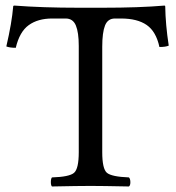

<svg xmlns="http://www.w3.org/2000/svg" viewBox="-20 -673 637 695"><path d="M350.1 -122.1Q350.1 -62 366.9 -47.6Q383.8 -33.2 446.8 -30.8Q451.7 -25.9 451.9 -13.9Q452.1 -2 446.8 2Q346.7 0 308.1 0Q266.1 0 168 2Q164.1 -2 164.1 -13.9Q164.1 -25.9 168 -30.8Q231 -32.7 248 -47.4Q265.1 -62 265.1 -122.1V-506.8Q265.1 -555.7 254.6 -580.8Q244.1 -606 217.8 -606H168.9Q117.2 -606 84 -582Q50.8 -558.1 37.1 -500Q15.1 -500 2.9 -504.9Q22.9 -590.8 27.8 -649.9Q27.8 -652.8 32.2 -652.8Q133.3 -645 265.1 -645H351.1Q483.9 -645 575.2 -652.8Q578.1 -652.8 578.1 -649.9Q579.1 -584 590.8 -507.8Q579.6 -502.9 557.1 -502.9Q544.9 -559.1 511 -582.5Q477.1 -606 418 -606H396Q370.1 -606 360.1 -580.6Q350.1 -555.2 350.1 -503.9Z"/></svg>

Font: Linux Libertine
Style: Regular
Weight: 400
Designer: Philipp H. Poll
Foundry: Philipp H. Poll
Version: Version 5.3.0 ; ttfautohint (v0.9)